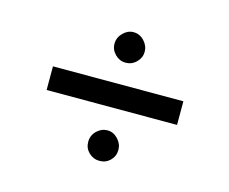

<svg xmlns="http://www.w3.org/2000/svg" viewBox="-70 -623 740 620"><g transform="rotate(15 300.0 -313.0)"><path d="M306 -426Q286 -426 271 -441Q256 -456 256 -476Q256 -497 271.5 -512.5Q287 -528 306 -528Q327 -528 342 -512Q357 -496 357 -476Q357 -456 342 -441Q327 -426 306 -426ZM83 -275V-354H519V-275ZM307 -98Q286 -98 271 -112.5Q256 -127 256 -148Q256 -170 271.5 -185Q287 -200 307 -200Q327 -200 342 -184Q357 -168 357 -148Q357 -127 342.5 -112.5Q328 -98 307 -98Z"/></g></svg>

Font: Inconsolata Expanded Medium
Style: Regular
Weight: 500
Width: 7
Monospace: yes
Designer: Raph Levien, Cyreal, Brenton Simpson
Foundry: Raph Levien, Cyreal, Google
Version: Version 3.001; ttfautohint (v1.8.2.53-6de2)